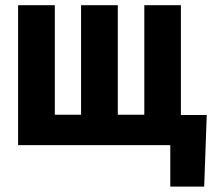

<svg xmlns="http://www.w3.org/2000/svg" viewBox="-20 -548 837 725"><path d="M187 -528.3V-114.7H286.1V-528.3H424.8V-114.7H524.9V-528.3H663.1V-113.8H760.7L751 156.7H623V0H48.3V-528.3Z"/></svg>

Font: MAUL Condensed Bold
Style: Condensed Bold
Weight: 700
Designer: MAUL
Version: Version 1.0; 2020; ttfautohint (v1.8.3)